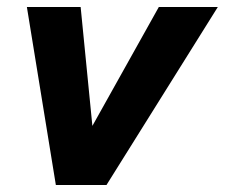

<svg xmlns="http://www.w3.org/2000/svg" viewBox="-20 -530 644 550"><path d="M140 0 57 -510H211L258 -34H169L435 -510H604L285 0Z"/></svg>

Font: Instrument Sans
Style: Bold Italic
Weight: 700
Italic angle: -13°
Designer: Rodrigo Fuenzalida
Foundry: fragTYPE
Version: Version 1.000;gftools[0.9.28]